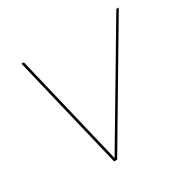

<svg xmlns="http://www.w3.org/2000/svg" viewBox="-135 -728 870 866"><g transform="rotate(-30 300.5 -295.0)"><path d="M221.5 0 80 -590.5H92.5L231 -12L574 -590.5H587L237.5 0Z"/></g></svg>

Font: Anybody ExtraExpanded Thin
Style: Italic
Weight: 100
Width: 8
Italic angle: -10°
Designer: Tyler Finck
Foundry: Etcetera Type Company
Version: Version 1.010; ttfautohint (v1.8.3) -l 8 -r 50 -G 200 -x 14 